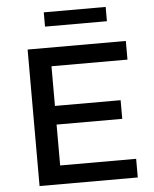

<svg xmlns="http://www.w3.org/2000/svg" viewBox="-58 -916 774 964"><g transform="rotate(-5 329.0 -433.5)"><path d="M102 0V-688H597V-594H214V-394H545V-300H214V-94H597V0ZM199 -795V-867H511V-795Z"/></g></svg>

Font: Saira SemiExpanded Medium
Style: Regular
Weight: 500
Width: 6
Designer: Hector Gatti with collaboration of the Omnibus-Type team
Foundry: Omnibus-Type
Version: Version 1.101